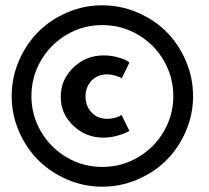

<svg xmlns="http://www.w3.org/2000/svg" viewBox="-20 -692 788 724"><path d="M24 -329.5Q24 -399 51.2 -462.5Q78.5 -526 124.2 -571.8Q170 -617.5 233 -644.8Q296 -672 365.5 -672Q435 -672 498.5 -644.8Q562 -617.5 607.8 -571.8Q653.5 -526 680.8 -462.5Q708 -399 708 -329.5Q708 -260 680.8 -197Q653.5 -134 607.8 -88.2Q562 -42.5 498.5 -15.2Q435 12 365.5 12Q296.5 12 233.2 -15.2Q170 -42.5 124.2 -88.2Q78.5 -134 51.2 -197.2Q24 -260.5 24 -329.5ZM98.5 -329.5Q98.5 -257.5 134.5 -196Q170.5 -134.5 232 -98.5Q293.5 -62.5 365.5 -62.5Q438 -62.5 499.8 -98.5Q561.5 -134.5 597.5 -196Q633.5 -257.5 633.5 -329.5Q633.5 -402 597.5 -463.8Q561.5 -525.5 499.8 -561.5Q438 -597.5 365.5 -597.5Q293.5 -597.5 232 -561.5Q170.5 -525.5 134.5 -463.8Q98.5 -402 98.5 -329.5ZM383 -411.5Q348 -411.5 325.2 -387.8Q302.5 -364 302.5 -328Q302.5 -291.5 325.5 -267.8Q348.5 -244 384 -244Q401.5 -244 416.8 -248.8Q432 -253.5 438.5 -258.5L468 -198.5Q462 -195 450.8 -189.8Q439.5 -184.5 416.2 -178.8Q393 -173 370 -173Q304 -173 256.5 -218Q209 -263 209 -326.5Q209 -391.5 256.5 -437.2Q304 -483 370 -483Q398 -483 422.2 -476.5Q446.5 -470 456.2 -464.2Q466 -458.5 468 -456L439 -396.5Q434.5 -401 417 -406.2Q399.5 -411.5 383 -411.5Z"/></svg>

Font: League Spartan SemiBold
Style: Regular
Weight: 600
Foundry: The League of Moveable Type
Version: Version 2.002